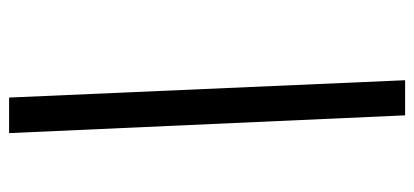

<svg xmlns="http://www.w3.org/2000/svg" viewBox="-270 -518 931 432"><g transform="rotate(90 196.0 -302.5)"><path d="M161 -748H240L280 143H200Z"/></g></svg>

Font: IBM Plex Serif SemiBold
Style: Italic
Weight: 600
Italic angle: -14°
Designer: Mike Abbink, Paul van der Laan, Pieter van Rosmalen
Foundry: Bold Monday
Version: Version 2.5